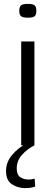

<svg xmlns="http://www.w3.org/2000/svg" viewBox="-20 -747 286 987"><path d="M123 -656Q98 -656 88.5 -663.5Q79 -671 79 -691Q79 -712 88 -719.5Q97 -727 123 -727Q149 -727 158 -719.5Q167 -712 167 -691Q167 -671 158 -663.5Q149 -656 123 -656ZM89 0V-534H157V0ZM109 220Q71 220 41 200Q11 180 11 132Q11 86 43 48.5Q75 11 120 -11L157 0Q120 19 93 49Q66 79 66 119Q66 152 84.5 164Q103 176 127 176Q144 176 158 171L161 212Q141 220 109 220Z"/></svg>

Font: Georama Extended Light
Style: Regular
Weight: 300
Width: 7
Designer: Jean-Baptiste Levee
Foundry: Production Type
Version: Version 1.000